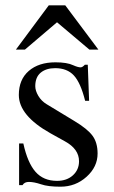

<svg xmlns="http://www.w3.org/2000/svg" viewBox="-20 -694 429 724"><path d="M351 -507H317L195 -610L74 -507H40L164 -674H226ZM156 -301 260 -238Q310 -208 329 -182Q348 -156 348 -115Q348 -65 306.5 -27.5Q265 10 208 10Q161 10 135 1Q108 -8 89 -8Q72 -8 65 4H52V-153H68Q84 -80 114 -46Q144 -12 195 -12Q232 -12 255 -33Q278 -54 278 -86Q278 -132 225 -161L171 -191Q51 -258 51 -336Q51 -394 88.5 -426.5Q126 -459 189 -459Q233 -459 256 -448Q274 -440 284 -440Q291 -440 300 -450H311L316 -314H301Q284 -382 258.5 -409.5Q233 -437 188 -437Q154 -437 133.5 -420Q113 -403 113 -369Q113 -352 124.5 -332.5Q136 -313 156 -301Z"/></svg>

Font: STIX
Style: Regular
Weight: 400
Designer: MicroPress Inc., with final additions and corrections provided by Coen Hoffman, Elsevier (retired)
Version: Version 1.1.1